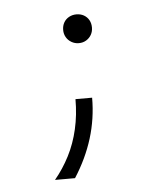

<svg xmlns="http://www.w3.org/2000/svg" viewBox="-38 -388 410 471"><g transform="rotate(-5 166.5 -153.0)"><path d="M166.7 -282.6Q156.9 -282.6 148.6 -287.5Q140.3 -292.4 135.8 -300.3Q131.2 -308.3 131.2 -318.1Q131.2 -328.5 135.8 -336.5Q140.3 -344.4 148.6 -349Q156.9 -353.5 166.7 -353.5Q177.1 -353.5 185.1 -349Q193.1 -344.4 197.6 -336.5Q202.1 -328.5 202.1 -318.1Q202.1 -308.3 197.6 -300.3Q193.1 -292.4 185.1 -287.5Q177.1 -282.6 166.7 -282.6ZM79.2 46.5Q100 21.5 115.3 -8.3Q130.6 -38.2 138.5 -72.9Q146.5 -107.6 146.5 -146.5H187.5Q187.5 -95.1 172.6 -46.9Q157.6 1.4 128.5 46.5Z"/></g></svg>

Font: Afacad Flux ExtraLight
Style: Regular
Weight: 250
Designer: Kristian Moeller
Foundry: Dicotype
Version: Version 1.100